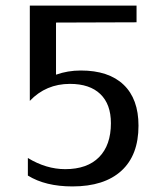

<svg xmlns="http://www.w3.org/2000/svg" viewBox="-20 -666 559 689"><path d="M80 -99Q146 -59 214 -59Q293 -59 335.5 -102Q378 -145 378 -224Q378 -292 340 -328.5Q302 -365 231 -365Q145 -365 87 -304V-646H470V-586L181 -585V-398Q223 -413 270 -413Q370 -413 423.5 -362Q477 -311 477 -215Q477 -109 415.5 -53Q354 3 240 3Q143 3 80 -36Z"/></svg>

Font: RIT Lekha
Style: Regular
Weight: 400
Designer: Rahul Radhakrishnan
Version: 1.0